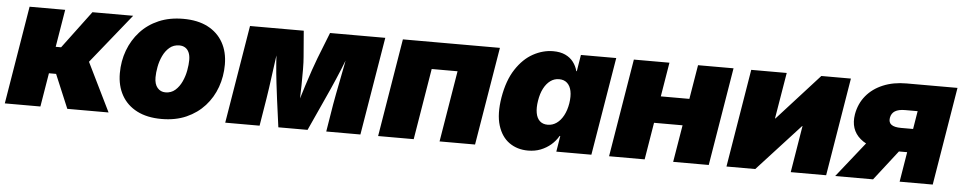

<svg xmlns="http://www.w3.org/2000/svg" viewBox="-36 -796 5287 1055"><g transform="rotate(5 2607.5 -268.5)"><path d="M3.9 0 93.3 -541H289.6L255.4 -334H285.2L439.9 -541H664.6L444.8 -268.1L576.2 0H348.6L270.5 -186H231L200.2 0Z M868.7 10.3Q789.1 10.3 733.4 -18.3Q677.7 -46.9 648.4 -98.9Q619.1 -150.9 619.1 -220.7Q619.1 -287.6 641.1 -346.7Q663.1 -405.8 704.6 -451.4Q746.1 -497.1 805.7 -522.7Q865.2 -548.3 940.9 -548.3Q1020.5 -548.3 1075.9 -519.8Q1131.3 -491.2 1160.6 -439.2Q1189.9 -387.2 1189.9 -317.4Q1189.9 -252 1168.7 -192.9Q1147.5 -133.8 1106.2 -88.1Q1064.9 -42.5 1005.4 -16.1Q945.8 10.3 868.7 10.3ZM877.4 -137.2Q909.2 -137.2 931.4 -156.7Q953.6 -176.3 967.3 -206.1Q981 -235.8 986.8 -268.1Q992.7 -300.3 992.7 -325.2Q992.7 -350.6 985.1 -367.4Q977.5 -384.3 963.9 -392.6Q950.2 -400.9 932.1 -400.9Q899.9 -400.9 877.7 -381.8Q855.5 -362.8 841.8 -333.5Q828.1 -304.2 822.3 -272.5Q816.4 -240.7 816.4 -214.8Q816.4 -177.2 833.5 -157.2Q850.6 -137.2 877.4 -137.2Z M1219.7 0 1309.1 -541H1605.5L1617.2 -397Q1619.6 -371.1 1619.9 -329.3Q1620.1 -287.6 1619.4 -239.7Q1618.7 -191.9 1616.9 -147.2Q1615.2 -102.5 1612.8 -69.8H1588.4Q1597.2 -102.1 1610.8 -147Q1624.5 -191.9 1639.6 -239.5Q1654.8 -287.1 1669.2 -329.1Q1683.6 -371.1 1693.8 -397L1750.5 -541H2055.2L1965.3 0H1776.9L1801.8 -152.3Q1805.7 -174.8 1812.7 -211.7Q1819.8 -248.5 1828.6 -292.7Q1837.4 -336.9 1845.7 -380.6Q1854 -424.3 1859.9 -460.9H1871.6Q1853.5 -406.7 1829.1 -347.7Q1804.7 -288.6 1781.5 -236.8Q1758.3 -185.1 1743.2 -152.3L1673.8 0H1512.7L1492.2 -152.3Q1487.8 -187.5 1481.4 -240Q1475.1 -292.5 1470.5 -350.8Q1465.8 -409.2 1465.8 -460.9H1478Q1472.2 -424.3 1466.1 -380.6Q1460 -336.9 1454.1 -292.7Q1448.2 -248.5 1443.1 -211.7Q1438 -174.8 1434.1 -152.3L1409.2 0Z M2687.5 -541 2597.7 0H2401.9L2466.8 -392.6H2324.2L2259.3 0H2063L2152.3 -541Z M2890.1 7.8Q2830.6 7.8 2786.6 -23.2Q2742.7 -54.2 2723.6 -116Q2704.6 -177.7 2719.7 -270Q2735.8 -365.7 2776.4 -427.5Q2816.9 -489.3 2870.8 -518.8Q2924.8 -548.3 2981 -548.3Q3020.5 -548.3 3048.1 -535.4Q3075.7 -522.5 3092.8 -500Q3109.9 -477.5 3116.7 -450.2H3119.6L3134.3 -541H3329.1L3239.3 0H3045.9L3060.1 -87.4H3056.6Q3040.5 -59.6 3015.9 -38.3Q2991.2 -17.1 2959.7 -4.6Q2928.2 7.8 2890.1 7.8ZM2985.4 -143.1Q3012.2 -143.1 3034.4 -158.7Q3056.6 -174.3 3072 -202.9Q3087.4 -231.4 3093.8 -270Q3100.1 -310.1 3094.2 -338.4Q3088.4 -366.7 3071.3 -382.3Q3054.2 -397.9 3026.9 -397.9Q3000 -397.9 2978.8 -382.3Q2957.5 -366.7 2942.6 -338.4Q2927.7 -310.1 2921.4 -270Q2915 -231 2920.2 -202.4Q2925.3 -173.8 2941.9 -158.4Q2958.5 -143.1 2985.4 -143.1Z M3806.6 -352.5 3782.7 -204.6H3509.3L3533.2 -352.5ZM3622.6 -541 3533.2 0H3336.9L3426.3 -541ZM3976.1 -541 3886.7 0H3690.4L3780.3 -541Z M4534.2 0H4338.9L4381.3 -257.8H4379.4L4143.1 0H3984.4L4073.7 -541H4269.5L4227.1 -286.6H4229.5L4460.4 -541H4623.5Z M5122.1 0H4939.5L5004.4 -394.5H4935.1Q4899.4 -394.5 4879.6 -382.3Q4859.9 -370.1 4855.5 -344.2Q4851.6 -319.3 4868.2 -307.1Q4884.8 -294.9 4921.9 -294.9H5063.5L5042 -165H4875.5Q4763.7 -165 4706.3 -214.1Q4648.9 -263.2 4662.6 -347.2Q4672.9 -406.7 4708.7 -450.2Q4744.6 -493.7 4801.3 -517.3Q4857.9 -541 4930.2 -541H5211.4ZM4793 0H4584L4780.8 -247.6H4985.4Z"/></g></svg>

Font: Inter 17pt Black
Style: Italic
Weight: 900
Italic angle: -9.3988°
Version: Version 4.001;git-66647c0bb